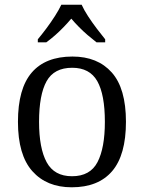

<svg xmlns="http://www.w3.org/2000/svg" viewBox="-20 -786 612 816"><path d="M284.7 10Q178.3 10 117.3 -58.7Q56.3 -127.3 56.3 -268.3Q56.3 -409.3 114.8 -477.5Q173.3 -545.7 288 -545.7Q394.7 -545.7 455 -478Q515.3 -410.3 515.3 -268.3Q515.3 -127.3 456.7 -58.7Q398 10 284.7 10ZM286 -37Q363.3 -37 394.5 -97.2Q425.7 -157.3 425.7 -268.3Q425.7 -384 393.5 -441Q361.3 -498 286.7 -498Q209.7 -498 177.8 -440.5Q146 -383 146 -268.3Q146 -156 178.3 -96.5Q210.7 -37 286 -37ZM140.7 -619Q156.7 -638 176.2 -664Q195.7 -690 213 -717Q230.3 -744 240.7 -766H327Q336.7 -744 354.3 -717Q372 -690 391.7 -664Q411.3 -638 427 -619V-606H390.3Q371.3 -620.7 352.3 -637Q333.3 -653.3 315.7 -671.2Q298 -689 283 -706.7Q268 -689 250.8 -671.2Q233.7 -653.3 215.2 -637Q196.7 -620.7 176.7 -606H140.7Z"/></svg>

Font: Noto Serif Hentaigana ExtraLight
Style: Regular
Weight: 200
Designer: Kazuhiro Yamada
Foundry: nipponia
Version: Version 1.000